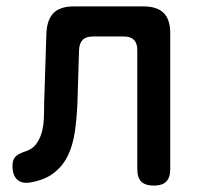

<svg xmlns="http://www.w3.org/2000/svg" viewBox="-20 -570 640 600"><path d="M125 -466Q127 -509 147.5 -529.5Q168 -550 211 -550H428Q471 -550 491.5 -529.5Q512 -509 512 -466V-42Q512 -15 499.5 -2.5Q487 10 461 10Q434 10 421.5 -2.5Q409 -15 409 -42V-414Q409 -435 398.5 -445.5Q388 -456 367 -456H271Q249 -456 238.5 -445.5Q228 -435 227 -414L222 -249Q220 -201 214 -159Q208 -117 192.5 -84.5Q177 -52 149 -30Q121 -8 76 0Q49 5 34 -8.5Q19 -22 19 -52Q19 -70 27.5 -79.5Q36 -89 57 -96Q80 -103 92 -118.5Q104 -134 110 -154.5Q116 -175 117 -199.5Q118 -224 118 -249Z"/></svg>

Font: Maple Mono Medium
Style: Regular
Weight: 500
Monospace: yes
Designer: subframe7536
Version: Version 7.000